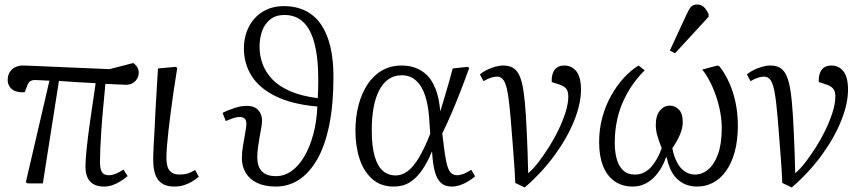

<svg xmlns="http://www.w3.org/2000/svg" viewBox="-20 -809 3816 847"><path d="M438 14Q399 14 378 -8Q357 -30 357 -76Q357 -100 362 -150.5Q367 -201 377.5 -274.5Q388 -348 402 -442Q362 -444 321 -446.5Q280 -449 240 -452L169 0H102L94 -5L198 -453Q175 -454 159 -455Q143 -456 134 -456Q121 -456 112.5 -450Q104 -444 99 -428L89 -402Q72 -401 58 -404Q44 -407 34.5 -414Q25 -421 19.5 -432Q14 -443 14 -456Q14 -478 24 -492.5Q34 -507 50.5 -514Q67 -521 87 -520L463 -504L568 -531Q580 -522 586 -512Q592 -502 592 -488Q592 -474 585 -462Q578 -450 565.5 -442.5Q553 -435 535 -435Q524 -435 500 -436.5Q476 -438 445 -439Q440 -384 435 -332Q430 -280 427 -234.5Q424 -189 422.5 -153.5Q421 -118 421 -95Q421 -72 425.5 -59Q430 -46 439 -41Q448 -36 461 -36Q474 -36 489.5 -42Q505 -48 525 -61L543 -32Q526 -18 508.5 -7.5Q491 3 474 8.5Q457 14 438 14Z M750 14Q725 14 707.5 7Q690 0 678.5 -14.5Q667 -29 661.5 -51Q656 -73 656 -103Q656 -108 656 -115.5Q656 -123 656.5 -134Q657 -145 657.5 -158.5Q658 -172 659 -188Q660 -204 661 -222.5Q662 -241 663 -261.5Q664 -282 665 -304Q666 -326 667.5 -350Q669 -374 670.5 -399.5Q672 -425 673.5 -452Q675 -479 677 -507L754 -514L762 -510Q754 -462 747 -414Q740 -366 734 -320.5Q728 -275 723.5 -235Q719 -195 716.5 -164Q714 -133 714 -113Q714 -92 718.5 -75.5Q723 -59 736 -49Q749 -39 772 -39Q792 -39 807 -43.5Q822 -48 841 -59L857 -29Q841 -16 824.5 -6.5Q808 3 789.5 8.5Q771 14 750 14Z M1197 14Q1148 14 1114.5 -2Q1081 -18 1064 -46.5Q1047 -75 1047 -112Q1047 -137 1052 -166Q1057 -195 1061.5 -221Q1066 -247 1067 -260Q1067 -280 1058.5 -286.5Q1050 -293 1038 -293Q1026 -293 1011.5 -288.5Q997 -284 976 -275L962 -311Q987 -324 1016 -333Q1045 -342 1069 -342Q1102 -342 1119 -323.5Q1136 -305 1136 -278Q1136 -264 1132.5 -244.5Q1129 -225 1125 -203Q1121 -181 1118 -158Q1115 -135 1115 -114Q1115 -75 1135 -53.5Q1155 -32 1197 -32Q1234 -32 1265.5 -54Q1297 -76 1321.5 -117Q1346 -158 1361.5 -214.5Q1377 -271 1380 -339Q1268 -349 1196 -384.5Q1124 -420 1090 -474Q1056 -528 1056 -596Q1056 -633 1067.5 -666.5Q1079 -700 1101.5 -726Q1124 -752 1157 -767Q1190 -782 1231 -782Q1287 -782 1328.5 -761Q1370 -740 1397 -700Q1424 -660 1437.5 -602.5Q1451 -545 1451 -470Q1451 -346 1432 -255Q1413 -164 1378.5 -104.5Q1344 -45 1298 -15.5Q1252 14 1197 14ZM1382 -376Q1383 -397 1383.5 -417.5Q1384 -438 1384 -457Q1384 -535 1373.5 -590Q1363 -645 1343.5 -678.5Q1324 -712 1297 -727.5Q1270 -743 1236 -743Q1198 -743 1173.5 -724.5Q1149 -706 1137 -674Q1125 -642 1125 -603Q1125 -563 1138.5 -526.5Q1152 -490 1181.5 -459Q1211 -428 1260.5 -406.5Q1310 -385 1382 -376Z M1717 14Q1660 14 1622.5 -19Q1585 -52 1566.5 -107.5Q1548 -163 1548 -232Q1548 -292 1561.5 -344.5Q1575 -397 1601 -436.5Q1627 -476 1665 -498Q1703 -520 1752 -520Q1785 -520 1813.5 -509.5Q1842 -499 1864.5 -476.5Q1887 -454 1902 -415.5Q1917 -377 1922 -320H1923Q1934 -356 1943.5 -388Q1953 -420 1961.5 -450Q1970 -480 1977 -507L2042 -514L2050 -510Q2032 -459 2012 -407.5Q1992 -356 1971.5 -308.5Q1951 -261 1931 -220L1936 -181Q1942 -126 1949 -94Q1956 -62 1967 -49Q1978 -36 1997 -36Q2010 -36 2026 -42.5Q2042 -49 2059 -60L2076 -31Q2062 -19 2044.5 -8.5Q2027 2 2009 8Q1991 14 1973 14Q1943 14 1925 -2.5Q1907 -19 1898 -53Q1889 -87 1886 -140H1885Q1866 -93 1842 -58.5Q1818 -24 1788 -5Q1758 14 1717 14ZM1725 -35Q1753 -35 1778 -53.5Q1803 -72 1827.5 -112.5Q1852 -153 1878 -219L1875 -261Q1872 -335 1857 -382.5Q1842 -430 1815.5 -453.5Q1789 -477 1753 -477Q1718 -477 1693 -459Q1668 -441 1651.5 -408Q1635 -375 1627.5 -331Q1620 -287 1620 -236Q1620 -163 1633 -119Q1646 -75 1669.5 -55Q1693 -35 1725 -35Z M2295 18 2253 -2Q2252 -33 2250 -62.5Q2248 -92 2245.5 -124.5Q2243 -157 2240 -196Q2237 -235 2233 -284Q2227 -357 2220 -397.5Q2213 -438 2202 -454.5Q2191 -471 2173 -471Q2160 -471 2145 -466Q2130 -461 2113 -451L2097 -481Q2110 -492 2127.5 -500.5Q2145 -509 2164 -514.5Q2183 -520 2200 -520Q2226 -520 2243.5 -509.5Q2261 -499 2272 -474.5Q2283 -450 2289.5 -407Q2296 -364 2300 -298Q2302 -262 2304 -221Q2306 -180 2307.5 -136Q2309 -92 2310 -45Q2331 -62 2354.5 -92.5Q2378 -123 2401.5 -160Q2425 -197 2444 -236.5Q2463 -276 2475 -314Q2487 -352 2487 -384Q2487 -407 2477 -418.5Q2467 -430 2445 -437L2414 -447Q2412 -481 2426.5 -500.5Q2441 -520 2469 -520Q2503 -520 2523 -494Q2543 -468 2543 -414Q2543 -351 2512.5 -275.5Q2482 -200 2426.5 -124Q2371 -48 2295 18Z M2771 14Q2724 14 2690.5 -10Q2657 -34 2640 -77.5Q2623 -121 2623 -182Q2623 -240 2637.5 -292.5Q2652 -345 2677 -389Q2702 -433 2733 -466.5Q2764 -500 2797 -520L2824 -499Q2799 -474 2775.5 -442Q2752 -410 2733 -370.5Q2714 -331 2703 -283Q2692 -235 2692 -178Q2692 -138 2701 -106.5Q2710 -75 2729.5 -57Q2749 -39 2780 -39Q2804 -39 2822 -48.5Q2840 -58 2854 -74Q2868 -90 2879.5 -111Q2891 -132 2899 -155Q2885 -191 2879 -213.5Q2873 -236 2873 -258Q2873 -299 2891 -321Q2909 -343 2935 -343Q2958 -343 2975 -325.5Q2992 -308 2992 -270Q2992 -245 2980 -216Q2968 -187 2946 -155Q2953 -119 2966.5 -93Q2980 -67 3000.5 -53Q3021 -39 3046 -39Q3078 -39 3105 -62Q3132 -85 3148 -130.5Q3164 -176 3164 -245Q3164 -288 3153 -335.5Q3142 -383 3122.5 -427Q3103 -471 3078 -502L3145 -520L3154 -516Q3178 -486 3196.5 -445Q3215 -404 3225 -356Q3235 -308 3235 -255Q3235 -189 3221 -138.5Q3207 -88 3182.5 -54Q3158 -20 3125.5 -3Q3093 14 3057 14Q3024 14 3000.5 3Q2977 -8 2961 -26Q2945 -44 2935.5 -67Q2926 -90 2921 -115H2918Q2911 -93 2898.5 -71Q2886 -49 2868 -29.5Q2850 -10 2825.5 2Q2801 14 2771 14ZM2958 -574 2935 -586 3009 -746Q3019 -768 3028 -778.5Q3037 -789 3055 -789Q3073 -789 3084.5 -778.5Q3096 -768 3106 -747V-735Z M3473 18 3431 -2Q3430 -33 3428 -62.5Q3426 -92 3423.5 -124.5Q3421 -157 3418 -196Q3415 -235 3411 -284Q3405 -357 3398 -397.5Q3391 -438 3380 -454.5Q3369 -471 3351 -471Q3338 -471 3323 -466Q3308 -461 3291 -451L3275 -481Q3288 -492 3305.5 -500.5Q3323 -509 3342 -514.5Q3361 -520 3378 -520Q3404 -520 3421.5 -509.5Q3439 -499 3450 -474.5Q3461 -450 3467.5 -407Q3474 -364 3478 -298Q3480 -262 3482 -221Q3484 -180 3485.5 -136Q3487 -92 3488 -45Q3509 -62 3532.5 -92.5Q3556 -123 3579.5 -160Q3603 -197 3622 -236.5Q3641 -276 3653 -314Q3665 -352 3665 -384Q3665 -407 3655 -418.5Q3645 -430 3623 -437L3592 -447Q3590 -481 3604.5 -500.5Q3619 -520 3647 -520Q3681 -520 3701 -494Q3721 -468 3721 -414Q3721 -351 3690.5 -275.5Q3660 -200 3604.5 -124Q3549 -48 3473 18Z"/></svg>

Font: Literata 24pt Light
Style: Italic
Weight: 300
Italic angle: -2°
Designer: Latin by Veronika Burian and Jose Scaglione. Greek by Irene Vlachou. Cyrillic by Vera Evstafieva
Foundry: TypeTogether
Version: Version 3.103;gftools[0.9.29]